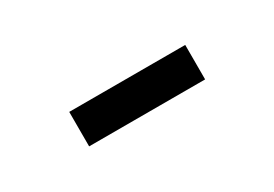

<svg xmlns="http://www.w3.org/2000/svg" viewBox="-11 -869 585 410"><g transform="rotate(-30 281.5 -664.5)"><path d="M139 -622V-707H425V-622Z"/></g></svg>

Font: Noto Sans Mono SemiCondensed SemiBold
Style: Regular
Weight: 600
Width: 4
Designer: Monotype Design Team
Foundry: Monotype Imaging Inc.
Version: Version 2.014; ttfautohint (v1.8.4.7-5d5b)